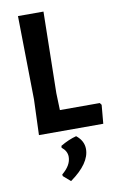

<svg xmlns="http://www.w3.org/2000/svg" viewBox="-99 -698 632 1023"><g transform="rotate(-10 216.5 -186.5)"><path d="M423 -112 431 -101 422 0H74L81 -192L74 -644H212L204 -204L207 -112ZM268 40Q308 72 308 116Q308 194 200 271L161 237L160 228Q210 187 210 141Q210 110 181 87L182 77Q226 51 268 40Z"/></g></svg>

Font: Alegreya Sans
Style: Bold
Weight: 700
Designer: Juan Pablo del Peral
Foundry: Huerta Tipografica
Version: Version 2.007